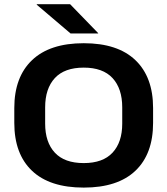

<svg xmlns="http://www.w3.org/2000/svg" viewBox="-20 -856 778 893"><path d="M369.5 16.5Q211 16.5 128.8 -61.8Q46.5 -140 46.5 -284.5V-353.5Q46.5 -497.5 129 -576.2Q211.5 -655 369.5 -655Q527.5 -655 609.8 -576.2Q692 -497.5 692 -353.5V-284.5Q692 -140 609.8 -61.8Q527.5 16.5 369.5 16.5ZM369.5 -97.5Q458.5 -97.5 503.5 -146Q548.5 -194.5 548.5 -281V-356.5Q548.5 -444 503.5 -492.8Q458.5 -541.5 369.5 -541.5Q280 -541.5 235 -492.8Q190 -444 190 -356.5V-281Q190 -194.5 235 -146Q280 -97.5 369.5 -97.5ZM306 -836.5 436.5 -702V-700.5H308L151 -834V-836.5Z"/></svg>

Font: AnekLatin_SemiExpandedSemiBold
Style: Regular
Weight: 600
Width: 6
Designer: Yesha Goshar
Foundry: Ek Type
Version: Version 1.003